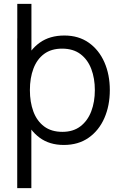

<svg xmlns="http://www.w3.org/2000/svg" viewBox="-20 -740 632 1000"><path d="M70 -404.7V-720H143.7V-404.7ZM312.3 15Q237.8 15 186.5 -22.8Q135.2 -60.7 108.6 -125.3Q82 -190 82 -270.7Q82 -352.3 108.7 -416.7Q135.3 -481 187.3 -518Q239.3 -555 315.3 -555Q389.5 -555 442.5 -517.5Q495.5 -480 523.8 -415.6Q552 -351.2 552 -270.7Q552 -189.7 523.6 -125Q495.2 -60.3 441.7 -22.7Q388.2 15 312.3 15ZM69.7 240V-540H135.7V-133.3H143.3V240ZM305 -53.3Q361.3 -53.3 398.8 -82Q436.3 -110.7 455.2 -159.9Q474 -209.2 474 -270.7Q474 -331.7 455.5 -380.6Q437 -429.5 399.2 -458.1Q361.5 -486.7 303.3 -486.7Q247.2 -486.7 209.9 -459.2Q172.7 -431.7 154.2 -382.8Q135.7 -334 135.7 -270.7Q135.7 -208 154 -158.8Q172.3 -109.7 209.9 -81.5Q247.5 -53.3 305 -53.3Z"/></svg>

Font: Manrope ExtraLight
Style: Regular
Weight: 200
Designer: Mikhail Sharanda
Foundry: Mikhail Sharanda
Version: Version 4.505